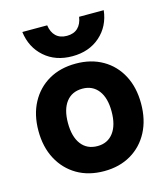

<svg xmlns="http://www.w3.org/2000/svg" viewBox="-111 -816 804 918"><g transform="rotate(-15 291.0 -357.0)"><path d="M488 -729Q479 -651 424.5 -603Q370 -555 287 -555Q204 -555 149.5 -603Q95 -651 85 -729H208Q213 -694 233 -675Q253 -656 287 -656Q321 -656 341 -675Q361 -694 366 -729ZM37 -252Q37 -332 69 -391.5Q101 -451 158 -484Q215 -517 292 -517Q368 -517 425 -484Q482 -451 513.5 -391.5Q545 -332 545 -252Q545 -172 513.5 -112Q482 -52 425 -18.5Q368 15 292 15Q215 15 158 -18.5Q101 -52 69 -112Q37 -172 37 -252ZM399 -252Q399 -319 370.5 -356Q342 -393 292 -393Q240 -393 211.5 -356Q183 -319 183 -252Q183 -184 211.5 -146.5Q240 -109 292 -109Q342 -109 370.5 -146.5Q399 -184 399 -252Z"/></g></svg>

Font: Overused Grotesk
Style: Bold
Weight: 700
Version: Version 0.003